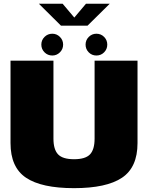

<svg xmlns="http://www.w3.org/2000/svg" viewBox="-20 -998 794 1022"><path d="M374 3.5Q546.5 3.5 629.2 -51.8Q712 -107 712 -236.5V-675H483.5V-260Q483.5 -202 459 -176.2Q434.5 -150.5 374 -150.5Q313.5 -150.5 289 -176.5Q264.5 -202.5 264.5 -260V-675H36V-236.5Q36 -107 118.8 -51.8Q201.5 3.5 374 3.5ZM258.5 -702.5Q282 -702.5 299 -719.5Q316 -736.5 316 -760.5Q316 -784.5 299 -801.5Q282 -818.5 258.5 -818.5Q234 -818.5 217 -801.5Q200 -784.5 200 -760.5Q200 -736.5 217 -719.5Q234 -702.5 258.5 -702.5ZM493 -702.5Q517.5 -702.5 534.2 -719.5Q551 -736.5 551 -760.5Q551 -784.5 534.2 -801.5Q517.5 -818.5 493 -818.5Q469.5 -818.5 452.5 -801.5Q435.5 -784.5 435.5 -760.5Q435.5 -736.5 452.2 -719.5Q469 -702.5 493 -702.5ZM304.5 -861.5H446L564 -978H437.5L375.5 -904.5L313.5 -978H187Z"/></svg>

Font: Anybody Thin Black
Style: Regular
Weight: 900
Version: Version 1.113;gftools[0.9.25]